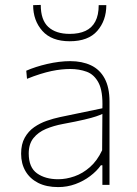

<svg xmlns="http://www.w3.org/2000/svg" viewBox="-20 -753 556 782"><path d="M217 9Q169 9 135.2 -8.2Q101.5 -25.5 83.8 -56Q66 -86.5 66 -127Q66 -166 80.8 -192.2Q95.5 -218.5 119.2 -235Q143 -251.5 170.5 -261Q198 -270.5 224 -276L397 -312Q399.5 -381 381.8 -415.2Q364 -449.5 333.2 -460.8Q302.5 -472 266 -472Q249 -472 229.8 -470Q210.5 -468 189.2 -463.5Q168 -459 143.2 -451.2Q118.5 -443.5 90 -432L87 -465Q105 -473 126.8 -480Q148.5 -487 172.2 -492.5Q196 -498 220 -501Q244 -504 266 -504Q314.5 -504 350.5 -487Q386.5 -470 406.2 -433.5Q426 -397 426 -339Q426 -316.5 426 -281Q426 -245.5 426 -211V-137Q426 -107 426 -73.5Q426 -40 426 0H397V-80H391Q374 -56 347.2 -35.8Q320.5 -15.5 287 -3.2Q253.5 9 217 9ZM217 -23Q249.5 -23 283.2 -34.8Q317 -46.5 346.5 -72.5Q376 -98.5 396 -141L397 -289Q387.5 -284.5 371.5 -279Q355.5 -273.5 324 -266Q292.5 -258.5 236 -248Q198.5 -241 167 -227.8Q135.5 -214.5 116.2 -190.5Q97 -166.5 97 -128Q97 -71 130.8 -47Q164.5 -23 217 -23ZM264 -585Q190 -585 152.5 -627.2Q115 -669.5 115 -732L146 -733Q146 -671.5 176.8 -643.2Q207.5 -615 264 -615Q302 -615 328.2 -627.2Q354.5 -639.5 368.2 -665.5Q382 -691.5 382 -732H413Q413 -669.5 376.2 -627.2Q339.5 -585 264 -585Z"/></svg>

Font: Commissioner Thin
Style: Regular
Weight: 100
Designer: Kostas Bartsokas
Foundry: Kostas Bartsokas
Version: Version 1.001;gftools[0.9.23]